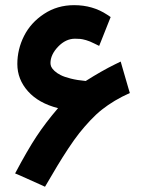

<svg xmlns="http://www.w3.org/2000/svg" viewBox="-20 -695 548 741"><path d="M445.8 -457.4 452.4 -434.3 476.1 -352.6 481.1 -336Q450.4 -322.4 423.4 -306.3Q396.5 -290.2 373.8 -272.3Q351.1 -254.4 328.2 -230Q305.3 -205.5 286.1 -181.4Q267 -157.2 243.8 -122.2Q220.7 -87.2 201 -54.4Q181.4 -21.7 153.7 25.7L135 17.1L56.4 -18.1L38.3 -25.7Q86.1 -115.9 120.9 -168.5Q155.7 -221.2 204 -277.6Q129 -296.7 87.9 -342.8Q46.9 -388.9 46.9 -447.9Q46.9 -504.8 72.8 -556.2Q98.7 -607.6 149.9 -641.3Q201 -675.1 266 -675.1Q338 -675.1 393.5 -638.3L407.1 -629.2L401 -614.1L370.8 -538L362.7 -517.9L343.1 -527.5Q326.4 -536 312.1 -540.1Q297.7 -544.1 289.9 -544.8Q282.1 -545.6 269.5 -545.6Q233.8 -545.6 204.3 -514.9Q174.8 -484.1 174.8 -451.4Q174.8 -444.3 177.8 -437.3Q180.9 -430.2 190.2 -421.4Q199.5 -412.6 213.9 -405.3Q228.2 -398 253.1 -391.7Q278.1 -385.4 310.8 -382.4Q372.8 -421.7 424.2 -446.9Z"/></svg>

Font: Vazir FD
Style: Bold
Weight: 700
Foundry: DejaVu fonts team - Redesigned by Saber Rastikerdar
Version: Version 21.10;October 20, 2019;FontCreator 12.0.0.2547 64-bi